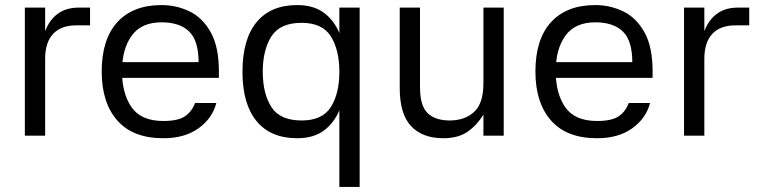

<svg xmlns="http://www.w3.org/2000/svg" viewBox="-20 -535 3003 757"><path d="M158 0H78V-505H158V-412Q175 -457 208 -481Q241 -505 290 -505H335V-435H280Q221 -435 189.5 -401.5Q158 -368 158 -303Z M420 -290H763Q763 -374 726 -410.5Q689 -447 617 -447Q537 -447 499 -394Q461 -341 461 -254Q461 -167 498.5 -112.5Q536 -58 624 -58Q683 -58 710 -77Q737 -96 749 -129H833Q817 -68 762.5 -29Q708 10 624 10Q504 10 442.5 -60Q381 -130 381 -253Q381 -380 442.5 -447.5Q504 -515 617 -515Q675 -515 726.5 -490.5Q778 -466 810.5 -408.5Q843 -351 843 -253V-228H419Z M1318 -505H1398V202H1318ZM1152 10Q1047 10 991.5 -57.5Q936 -125 936 -252Q936 -380 991.5 -447.5Q1047 -515 1152 -515Q1220 -515 1262.5 -480.5Q1305 -446 1325 -386.5Q1345 -327 1345 -252Q1345 -177 1325 -118Q1305 -59 1262.5 -24.5Q1220 10 1152 10ZM1169 -60Q1251 -60 1284.5 -113Q1318 -166 1318 -252Q1318 -338 1284.5 -391.5Q1251 -445 1169 -445Q1084 -445 1050 -391.5Q1016 -338 1016 -252Q1016 -166 1050 -113Q1084 -60 1169 -60Z M1886 -505H1966V0H1886V-83Q1861 -42 1824 -16Q1787 10 1728 10Q1646 10 1601 -37.5Q1556 -85 1556 -188V-505H1636V-191Q1636 -118 1666 -89Q1696 -60 1753 -60Q1812 -60 1849 -93.5Q1886 -127 1886 -207Z M2130 -290H2473Q2473 -374 2436 -410.5Q2399 -447 2327 -447Q2247 -447 2209 -394Q2171 -341 2171 -254Q2171 -167 2208.5 -112.5Q2246 -58 2334 -58Q2393 -58 2420 -77Q2447 -96 2459 -129H2543Q2527 -68 2472.5 -29Q2418 10 2334 10Q2214 10 2152.5 -60Q2091 -130 2091 -253Q2091 -380 2152.5 -447.5Q2214 -515 2327 -515Q2385 -515 2436.5 -490.5Q2488 -466 2520.5 -408.5Q2553 -351 2553 -253V-228H2129Z M2757 0H2677V-505H2757V-412Q2774 -457 2807 -481Q2840 -505 2889 -505H2934V-435H2879Q2820 -435 2788.5 -401.5Q2757 -368 2757 -303Z"/></svg>

Font: 42dot Sans
Style: Regular
Weight: 400
Designer: 42dot
Version: Version 1.000